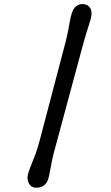

<svg xmlns="http://www.w3.org/2000/svg" viewBox="-20 -798 540 934"><path d="M118.2 88.9Q113.8 79.6 113.8 64.2Q113.8 48.8 132.8 2L152.3 -47.4Q163.1 -76.2 174.3 -119.1L297.4 -587.4Q309.1 -631.3 318.6 -687.7Q328.1 -744.1 343.5 -761.2Q358.9 -778.3 380.1 -778.3Q401.4 -778.3 413.3 -765.9Q425.3 -753.4 425.3 -734.4Q425.3 -715.3 416 -688L399.4 -635.3Q391.6 -609.9 381.3 -571.8L240.7 -50.3Q236.8 -35.2 233.4 -19.5L227.5 11.7Q224.1 28.3 218.8 56.6Q208.5 115.2 156.2 115.2Q129.4 115.2 118.2 88.9Z"/></svg>

Font: Oldenburg
Style: Regular
Weight: 400
Designer: Nicole Fally
Foundry: Nicole Fally
Version: Version 1.001